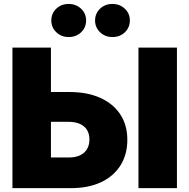

<svg xmlns="http://www.w3.org/2000/svg" viewBox="-20 -974 980 994"><path d="M166 -497.6H339.8Q432.1 -497.6 499 -467.5Q565.9 -437.5 602.5 -382.1Q639.2 -326.7 639.2 -250.5Q639.2 -173.8 603.5 -117.4Q567.9 -61 502.7 -30.5Q437.5 0 347.7 0H44.4V-727.5H243.7V-158.7H335.9Q386.7 -158.7 414.8 -183.3Q442.9 -208 442.9 -252.4Q442.9 -281.7 430.2 -301.8Q417.5 -321.8 393.6 -332.5Q369.6 -343.3 335.9 -343.3H166ZM896 -727.5V0H696.8V-727.5ZM562 -782.2Q523.9 -782.2 498 -807.1Q472.2 -832 472.2 -867.7Q472.2 -904.3 498 -929Q523.9 -953.6 562 -953.6Q600.1 -953.6 626.2 -929Q652.3 -904.3 652.3 -868.2Q652.3 -831.5 626.5 -806.9Q600.6 -782.2 562 -782.2ZM335.4 -782.2Q297.4 -782.2 271.5 -807.1Q245.6 -832 245.6 -867.7Q245.6 -904.3 271.5 -929Q297.4 -953.6 335.4 -953.6Q373.5 -953.6 399.7 -929Q425.8 -904.3 425.8 -868.2Q425.8 -831.5 399.9 -806.9Q374 -782.2 335.4 -782.2Z"/></svg>

Font: Inter 20pt Black
Style: Regular
Weight: 900
Version: Version 4.001;git-66647c0bb